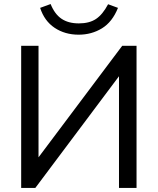

<svg xmlns="http://www.w3.org/2000/svg" viewBox="-20 -932 781 952"><path d="M85 0V-705H171V-152L586 -705H657V0H570V-554L155 0ZM370 -760Q302 -760 251 -794Q200 -828 179 -893L231 -912Q251 -862 285 -839Q319 -816 371 -816Q423 -816 456 -838Q489 -860 516 -911L565 -893Q537 -823 485.5 -791.5Q434 -760 370 -760Z"/></svg>

Font: Nunito Sans Medium
Style: Regular
Weight: 500
Designer: Vernon Adams
Foundry: Vernon Adams
Version: Version 3.101; ttfautohint (v1.8.4.7-5d5b);gftools[0.9.27]